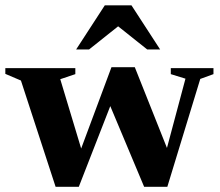

<svg xmlns="http://www.w3.org/2000/svg" viewBox="-26 -697 825 720"><path d="M669.5 -402 614.5 -419V-441.5H774.5V-419L725 -401L601.5 3.5H514.5L373.5 -332.5L407 -349L269.5 3.5H182.5L52.5 -395L-6 -420V-441.5H256.5V-419L200 -400L290 -101.5L262.5 -97.5L392 -445H479.5L616.5 -101L588 -97ZM259.5 -511.5 367 -677H467L574.5 -511.5H526L393.5 -617H440.5L308 -511.5Z"/></svg>

Font: Newsreader 24pt
Style: Bold
Weight: 700
Designer: Hugues Gentile
Foundry: Production Type
Version: Version 1.003